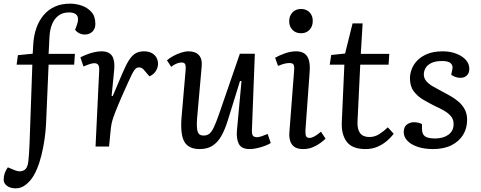

<svg xmlns="http://www.w3.org/2000/svg" viewBox="-52 -802 2632 1051"><path d="M326 -734Q291 -734 268 -716.5Q245 -699 233 -669.5Q221 -640 219 -602L214 -507H358L354 -448H214L200 -122Q198 -82 191.5 -37.5Q185 7 174.5 49Q164 91 149 126Q134 161 115 184Q103 198 90 208.5Q77 219 63 224Q49 229 34 229Q5 229 -13.5 215.5Q-32 202 -32 181Q-32 163 -26 146Q-20 129 -9 114L32 131Q58 141 78.5 130.5Q99 120 103 82Q104 71 105 60Q106 49 107 36.5Q108 24 108.5 9Q109 -6 110 -23L125 -448H39L46 -500L127 -508L130 -559Q133 -609 147.5 -649.5Q162 -690 187.5 -720Q213 -750 249 -766Q285 -782 332 -782Q363 -782 394.5 -771.5Q426 -761 448 -737Q470 -713 470 -671Q470 -645 454 -629Q438 -613 412 -613Q396 -613 382 -620Q368 -627 359 -639L369 -666Q381 -699 370 -716.5Q359 -734 326 -734Z M491 -416Q492 -437 486 -446.5Q480 -456 464 -456Q454 -456 440 -451.5Q426 -447 405 -438L388 -488Q399 -494 418.5 -502Q438 -510 460.5 -515.5Q483 -521 503 -521Q546 -521 562 -495Q578 -469 573 -419L559 -277L565 -276L619 -403Q638 -448 655 -474Q672 -500 691 -510.5Q710 -521 736 -521Q762 -521 779 -511.5Q796 -502 804.5 -486.5Q813 -471 813 -453Q813 -432 801 -413Q789 -394 766 -384L743 -411Q732 -425 725 -429Q718 -433 709 -433Q702 -433 696 -430Q690 -427 683.5 -418Q677 -409 668.5 -392Q660 -375 647 -346Q614 -273 596 -230Q578 -187 569.5 -162.5Q561 -138 558 -121Q555 -104 553 -82L545 0H471Z M862 -472Q877 -485 897.5 -496Q918 -507 940 -514Q962 -521 979 -521Q1018 -521 1037 -500Q1056 -479 1052 -438L1027 -156Q1023 -102 1030 -81Q1037 -60 1062 -60Q1081 -60 1093.5 -69.5Q1106 -79 1118.5 -105Q1131 -131 1148 -180L1261 -508H1343L1327 -91Q1326 -69 1332 -60Q1338 -51 1354 -51Q1366 -51 1381.5 -56.5Q1397 -62 1413 -69L1430 -19Q1419 -12 1404 -6Q1389 0 1373 4.5Q1357 9 1342 11.5Q1327 14 1315 14Q1270 14 1255.5 -14Q1241 -42 1245 -88L1270 -358L1262 -359L1194 -140Q1179 -92 1159.5 -57.5Q1140 -23 1111.5 -4.5Q1083 14 1041 14Q980 14 957 -26.5Q934 -67 942 -162L964 -417Q966 -443 961 -451.5Q956 -460 941 -460Q929 -460 913.5 -453.5Q898 -447 885 -436Z M1558 -416Q1560 -439 1555 -448Q1550 -457 1533 -457Q1520 -457 1505.5 -453.5Q1491 -450 1470 -441L1454 -486Q1473 -497 1505 -509Q1537 -521 1570 -521Q1597 -521 1614.5 -509Q1632 -497 1639 -472Q1646 -447 1643 -408L1620 -90Q1619 -68 1623 -57.5Q1627 -47 1643 -47Q1654 -47 1669.5 -55.5Q1685 -64 1705 -81L1730 -43Q1720 -33 1702 -19.5Q1684 -6 1660 4Q1636 14 1607 14Q1576 14 1559 1.5Q1542 -11 1536 -32Q1530 -53 1532 -77ZM1531 -686Q1531 -715 1549 -734Q1567 -753 1596 -753Q1615 -753 1629.5 -744.5Q1644 -736 1652 -721.5Q1660 -707 1660 -687Q1660 -658 1642.5 -639Q1625 -620 1596 -620Q1567 -620 1549 -638.5Q1531 -657 1531 -686Z M1761 -501 1837 -509 1878 -674H1933L1923 -507H2079L2075 -448H1920L1905 -137Q1903 -95 1919 -73.5Q1935 -52 1970 -52Q1999 -52 2023.5 -67.5Q2048 -83 2071 -105L2103 -70Q2086 -47 2062 -27.5Q2038 -8 2010 3Q1982 14 1949 14Q1876 14 1846 -26Q1816 -66 1819 -133L1833 -448H1753Z M2330 -44Q2374 -44 2402.5 -64.5Q2431 -85 2431 -123Q2431 -148 2417 -165Q2403 -182 2380 -195.5Q2357 -209 2330 -221Q2298 -237 2266 -255.5Q2234 -274 2213 -302Q2192 -330 2192 -374Q2192 -396 2201 -421.5Q2210 -447 2231 -469.5Q2252 -492 2286.5 -506.5Q2321 -521 2372 -521Q2412 -521 2445 -508.5Q2478 -496 2497.5 -474.5Q2517 -453 2517 -425Q2517 -402 2503.5 -389Q2490 -376 2469 -376Q2452 -376 2438.5 -381.5Q2425 -387 2418 -393L2424 -422Q2429 -442 2416 -455Q2403 -468 2368 -468Q2331 -468 2309 -457Q2287 -446 2277.5 -429.5Q2268 -413 2268 -394Q2268 -374 2281.5 -358Q2295 -342 2317.5 -329Q2340 -316 2365 -303Q2390 -290 2414.5 -276Q2439 -262 2459.5 -244Q2480 -226 2492.5 -202Q2505 -178 2505 -146Q2505 -100 2483 -64Q2461 -28 2419.5 -7Q2378 14 2318 14Q2271 14 2235 2Q2199 -10 2178.5 -31Q2158 -52 2158 -79Q2158 -107 2175 -120Q2192 -133 2214 -133Q2226 -133 2238.5 -130Q2251 -127 2258 -122V-96Q2258 -68 2274 -56Q2290 -44 2330 -44Z"/></svg>

Font: Literata
Style: Italic
Weight: 400
Italic angle: -2°
Designer: Latin by Veronika Burian and Jose Scaglione. Greek by Irene Vlachou. Cyrillic by Vera Evstafieva
Foundry: TypeTogether
Version: Version 3.103;gftools[0.9.29]